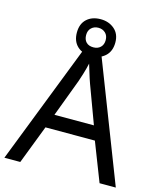

<svg xmlns="http://www.w3.org/2000/svg" viewBox="-127 -970 893 1062"><g transform="rotate(15 319.5 -439.0)"><path d="M545 0 459 -221H176L91 0H0L279 -717H360L638 0ZM352 -517Q349 -525 342 -546Q335 -567 328.5 -589.5Q322 -612 318 -624Q311 -593 302 -563.5Q293 -534 287 -517L206 -301H432ZM317 -667Q268 -667 238 -695Q208 -723 208 -773Q208 -823 238 -850.5Q268 -878 317 -878Q364 -878 396 -850.5Q428 -823 428 -774Q428 -723 396.5 -695Q365 -667 317 -667ZM317 -717Q342 -717 357.5 -732Q373 -747 373 -773Q373 -799 357 -814Q341 -829 317 -829Q293 -829 277 -814Q261 -799 261 -773Q261 -747 275.5 -732Q290 -717 317 -717Z"/></g></svg>

Font: Noto Sans Mandaic
Style: Regular
Weight: 400
Designer: Monotype Design Team
Foundry: Monotype Imaging Inc.
Version: Version 2.002; ttfautohint (v1.8.4.7-5d5b)